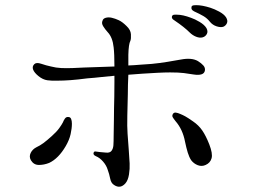

<svg xmlns="http://www.w3.org/2000/svg" viewBox="-20 -739 1040 745"><path d="M846 -635Q856 -639 860.5 -649Q865 -659 857 -672Q849 -684 830.5 -694Q812 -704 796 -709Q780 -714 766.5 -716.5Q753 -719 741 -719Q737 -719 732 -718.5Q727 -718 724 -715Q719 -702 733 -695Q755 -685 769.5 -676.5Q784 -668 795 -654Q805 -642 820 -637Q835 -632 846 -635ZM766 -594Q777 -597 782.5 -607Q788 -617 781 -630Q773 -643 754.5 -654Q736 -665 721 -670Q689 -682 667 -682Q663 -682 657.5 -682Q652 -682 649 -679Q642 -668 658 -659Q695 -634 716 -613Q727 -602 741 -596.5Q755 -591 766 -594ZM729 -268Q709 -282 699 -287.5Q689 -293 679 -297Q670 -301 662.5 -302Q655 -303 651 -297Q647 -290 650 -284.5Q653 -279 661 -269Q689 -237 698 -189Q703 -165 708.5 -147Q714 -129 722 -117Q732 -104 747.5 -98Q763 -92 778 -99Q796 -107 801 -125Q806 -143 792 -179Q779 -212 765 -232.5Q751 -253 729 -268ZM171 -107Q207 -124 235 -172Q249 -196 254 -218.5Q259 -241 259 -259Q259 -270 256 -277.5Q253 -285 245 -285Q237 -286 232 -279Q227 -272 224 -264Q220 -256 210 -242Q200 -228 181 -211Q161 -193 148 -183.5Q135 -174 122 -168Q106 -160 99 -145.5Q92 -131 100 -117Q111 -99 131 -99Q151 -99 171 -107ZM129 -444Q146 -430 164 -427.5Q182 -425 204 -426Q226 -426 253.5 -428Q281 -430 319 -435Q347 -437 373 -440Q399 -443 424 -445Q424 -439 424 -433Q424 -427 424 -421Q424 -388 423.5 -364.5Q423 -341 422.5 -319.5Q422 -298 422 -273Q421 -235 421 -212Q421 -189 420 -175Q419 -162 412.5 -153.5Q406 -145 390 -147Q375 -148 367.5 -149Q360 -150 352 -151Q345 -153 343 -145.5Q341 -138 352 -133Q367 -127 380 -112Q393 -97 398 -80Q404 -64 407.5 -46Q411 -28 423 -21Q447 -5 467 -28Q477 -40 480.5 -62Q484 -84 483 -105Q482 -126 479.5 -159Q477 -192 475 -220Q473 -247 474 -290Q475 -333 476 -373Q476 -390 476.5 -410Q477 -430 478 -449Q501 -451 531 -453Q561 -455 590 -456.5Q619 -458 640 -458Q673 -458 693.5 -455.5Q714 -453 731 -450Q750 -447 761.5 -450.5Q773 -454 775 -465Q777 -476 769 -485Q761 -494 748 -502Q724 -516 682 -508Q660 -504 629.5 -499Q599 -494 568 -491Q547 -490 525 -488Q503 -486 478 -485Q478 -498 478 -508.5Q478 -519 478 -526Q479 -568 486 -581Q489 -589 488 -606Q487 -623 471 -638Q455 -654 441 -660.5Q427 -667 414 -670Q401 -673 390.5 -670Q380 -667 378 -659Q373 -649 380.5 -637Q388 -625 398 -614Q417 -594 421 -555Q424 -530 424 -481Q397 -480 365.5 -479Q334 -478 306.5 -477Q279 -476 263 -475Q238 -474 217.5 -475Q197 -476 178 -481Q159 -485 140 -491.5Q121 -498 113 -490Q104 -481 108.5 -469Q113 -457 129 -444Z"/></svg>

Font: Hannari
Style: Regular
Weight: 400
Version: Version 1.12